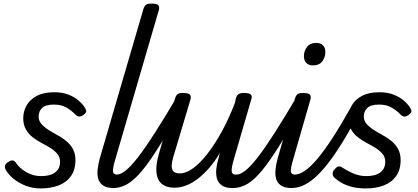

<svg xmlns="http://www.w3.org/2000/svg" viewBox="-20 -1035 2338 1074"><path d="M208 19Q163 19 124 4Q85 -11 56.5 -34.5Q28 -58 14 -82Q7 -93 7.5 -104.5Q8 -116 21 -126Q35 -136 46.5 -137.5Q58 -139 67 -127Q90 -93 128 -71.5Q166 -50 208 -50Q244 -50 267.5 -59Q291 -68 303.5 -86Q316 -104 316 -130Q316 -156 301 -174Q286 -192 263 -206.5Q240 -221 213 -235Q186 -249 163 -267Q140 -285 125 -311Q110 -337 110 -374Q110 -411 128 -444Q146 -477 184.5 -498Q223 -519 284 -519Q328 -519 362 -506Q396 -493 419 -473Q442 -453 454 -434Q461 -423 462.5 -414Q464 -405 447 -392Q434 -383 424 -383Q414 -383 404 -392Q380 -417 351.5 -433.5Q323 -450 281 -450Q235 -450 215.5 -431Q196 -412 196 -383Q196 -360 211 -342.5Q226 -325 249 -310Q272 -295 299 -280.5Q326 -266 349 -247.5Q372 -229 387 -203Q402 -177 402 -140Q402 -85 376.5 -49.5Q351 -14 307 2.5Q263 19 208 19Z M618 17Q577 17 556 2Q535 -13 529 -37Q523 -61 526.5 -89.5Q530 -118 537 -145L782 -984Q788 -1003 798 -1009Q808 -1015 827 -1015Q857 -1015 865.5 -1006Q874 -997 868 -977L626 -147Q610 -95 612 -76.5Q614 -58 637 -58Q651 -58 658 -46.5Q665 -35 663 -20.5Q661 -6 650 5.5Q639 17 618 17Z M612 17Q598 17 591.5 5.5Q585 -6 586.5 -20.5Q588 -35 599 -46.5Q610 -58 631 -58Q654 -58 683.5 -81.5Q713 -105 752.5 -156Q792 -207 845.5 -290.5Q899 -374 970 -494Q978 -508 992.5 -506.5Q1007 -505 1016.5 -494.5Q1026 -484 1018 -471Q939 -328 881 -233.5Q823 -139 778 -84Q733 -29 693.5 -6Q654 17 612 17Z M956 15Q911 15 885 -6.5Q859 -28 855 -71.5Q851 -115 870 -179L959 -484Q965 -503 974.5 -509Q984 -515 1003 -515Q1033 -515 1042 -506Q1051 -497 1045 -477L950 -159Q942 -134 940.5 -112Q939 -90 949 -77.5Q959 -65 986 -65Q1021 -65 1061 -94.5Q1101 -124 1142 -177Q1183 -230 1222.5 -302.5Q1262 -375 1295 -462L1299 -484Q1305 -503 1315 -509Q1325 -515 1344 -515Q1374 -515 1383 -506Q1392 -497 1385 -477L1289 -147Q1274 -96 1276 -77Q1278 -58 1300 -58Q1314 -58 1321 -46.5Q1328 -35 1326.5 -20.5Q1325 -6 1314 5.5Q1303 17 1282 17Q1241 17 1220 1.5Q1199 -14 1193 -38Q1187 -62 1190 -90.5Q1193 -119 1201 -145L1210 -180Q1182 -132 1150.5 -96Q1119 -60 1086.5 -35Q1054 -10 1021 2.5Q988 15 956 15Z M1282 17Q1268 17 1261.5 5.5Q1255 -6 1256.5 -20.5Q1258 -35 1269 -46.5Q1280 -58 1301 -58Q1324 -58 1353.5 -81.5Q1383 -105 1422.5 -156Q1462 -207 1515.5 -290.5Q1569 -374 1640 -494Q1648 -508 1662.5 -506.5Q1677 -505 1686.5 -494.5Q1696 -484 1688 -471Q1609 -328 1551 -233.5Q1493 -139 1448 -84Q1403 -29 1363.5 -6Q1324 17 1282 17Z M1613 17Q1572 17 1551 2Q1530 -13 1524 -37Q1518 -61 1521.5 -89.5Q1525 -118 1532 -145L1630 -484Q1636 -503 1645.5 -509Q1655 -515 1674 -515Q1704 -515 1713 -506Q1722 -497 1716 -477L1621 -147Q1605 -95 1607 -76.5Q1609 -58 1632 -58Q1646 -58 1653 -46.5Q1660 -35 1658 -20.5Q1656 -6 1645 5.5Q1634 17 1613 17ZM1729 -669Q1708 -669 1694 -682.5Q1680 -696 1680 -721Q1680 -749 1697 -772Q1714 -795 1750 -795Q1772 -795 1786 -782Q1800 -769 1800 -743Q1800 -715 1783 -692Q1766 -669 1729 -669Z M1608 17Q1594 17 1588.5 5.5Q1583 -6 1585 -20.5Q1587 -35 1597.5 -46.5Q1608 -58 1627 -58Q1653 -58 1684.5 -79Q1716 -100 1755 -146Q1794 -192 1841.5 -265.5Q1889 -339 1948 -444Q1956 -459 1969.5 -455Q1983 -451 1992 -438Q2001 -425 1992 -410Q1939 -309 1894 -236.5Q1849 -164 1810 -115Q1771 -66 1736.5 -37Q1702 -8 1671 4.5Q1640 17 1608 17Z M2027 19Q1984 19 1951.5 11Q1919 3 1895 -10Q1871 -23 1853 -39Q1843 -47 1841 -60Q1839 -73 1849 -85Q1860 -99 1870 -103Q1880 -107 1893 -99Q1925 -78 1958.5 -64Q1992 -50 2027 -50Q2063 -50 2086.5 -59Q2110 -68 2122.5 -86Q2135 -104 2135 -130Q2135 -156 2120 -174Q2105 -192 2082 -206.5Q2059 -221 2032 -235Q2005 -249 1982 -267Q1959 -285 1944 -311Q1929 -337 1929 -374Q1929 -411 1947 -444Q1965 -477 2003.5 -498Q2042 -519 2103 -519Q2147 -519 2181 -506Q2215 -493 2238 -473Q2261 -453 2273 -434Q2280 -423 2281.5 -414Q2283 -405 2266 -392Q2253 -383 2243 -383Q2233 -383 2223 -392Q2199 -417 2170.5 -433.5Q2142 -450 2100 -450Q2054 -450 2034.5 -431Q2015 -412 2015 -383Q2015 -360 2030 -342.5Q2045 -325 2068 -310Q2091 -295 2118 -280.5Q2145 -266 2168 -247.5Q2191 -229 2206 -203Q2221 -177 2221 -140Q2221 -85 2195.5 -49.5Q2170 -14 2126 2.5Q2082 19 2027 19Z"/></svg>

Font: Playwrite AU NSW
Style: Regular
Weight: 400
Designer: Veronika Burian, José Scaglione
Foundry: TypeTogether
Version: Version 1.002